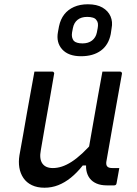

<svg xmlns="http://www.w3.org/2000/svg" viewBox="-20 -867 640 898"><path d="M141 -532Q162 -532 182.5 -532Q203 -532 225 -532Q228 -532 230 -530.5Q232 -529 233 -526.5Q234 -524 233 -521Q223 -462 212.5 -402.5Q202 -343 191.5 -284Q181 -225 171 -165Q163 -124 178 -102.5Q193 -81 227 -81Q248 -81 269.5 -88Q291 -95 314.5 -110Q338 -125 364.5 -149.5Q391 -174 421 -209L399 -93H367Q340 -59 311.5 -36Q283 -13 252.5 -1Q222 11 188 11Q154 11 129 -1Q104 -13 89.5 -34.5Q75 -56 70.5 -83Q66 -110 71 -141Q80 -190 88.5 -238.5Q97 -287 105.5 -336Q114 -385 123 -433Q128 -458 132 -482.5Q136 -507 141 -532ZM459 -532Q473 -532 486.5 -532Q500 -532 514 -532Q528 -532 541 -532Q545 -532 547 -530.5Q549 -529 550 -526.5Q551 -524 550 -520Q538 -454 526 -386Q514 -318 502 -251Q490 -184 479 -120Q476 -107 477 -99.5Q478 -92 482 -88Q486 -84 492 -82.5Q498 -81 507 -81Q510 -81 512.5 -81Q515 -81 518 -81Q521 -81 523 -81H538Q535 -63 531.5 -44.5Q528 -26 525 -9Q524 -4 521 -2Q518 0 514 0Q511 0 505 0Q499 0 492 0Q485 0 479 0Q452 0 432 -8.5Q412 -17 400 -32.5Q388 -48 384 -70Q380 -92 386 -120Q395 -171 403.5 -220.5Q412 -270 421 -320Q430 -370 439 -422Q448 -474 459 -532ZM391 -847Q433 -847 459.5 -831.5Q486 -816 497 -790.5Q508 -765 502 -735L498 -708Q488 -657 452 -630.5Q416 -604 359 -604Q300 -604 271 -636Q242 -668 251 -717L256 -744Q263 -777 280.5 -799.5Q298 -822 326 -834.5Q354 -847 391 -847ZM388 -788Q360 -788 343 -774.5Q326 -761 321 -736L317 -715Q315 -703 317 -693.5Q319 -684 325 -676Q331 -670 341.5 -667Q352 -664 366 -664Q393 -664 410.5 -677.5Q428 -691 433 -715L437 -736Q439 -747 438 -756.5Q437 -766 431 -773Q426 -781 414.5 -784.5Q403 -788 388 -788Z"/></svg>

Font: RecMonoLinear Nerd Font Mono
Style: Italic
Weight: 400
Italic angle: -10°
Monospace: yes
Version: Version 1.085; ttfautohint (v1.8.4.7-5d5b);Nerd Fonts 3.2.1